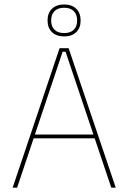

<svg xmlns="http://www.w3.org/2000/svg" viewBox="-20 -860 588 880"><path d="M38 0 253 -639H294.5L510.5 0H490L280.5 -623H267L58.5 0ZM127 -226V-243.5H421V-226ZM198 -765.5V-766.5Q198 -800.5 218.5 -820Q239 -839.5 274 -839.5Q309 -839.5 329.2 -820Q349.5 -800.5 349.5 -766.5V-765.5Q349.5 -732 329.2 -712.5Q309 -693 274 -693Q239 -693 218.5 -712.5Q198 -732 198 -765.5ZM214.5 -765.5Q214.5 -738.5 230 -723.5Q245.5 -708.5 274 -708.5Q302.5 -708.5 318 -723.5Q333.5 -738.5 333.5 -765.5V-766.5Q333.5 -794 318 -809.2Q302.5 -824.5 274 -824.5Q245.5 -824.5 230 -809.2Q214.5 -794 214.5 -766.5Z"/></svg>

Font: Anek Telugu Medium Thin
Style: Regular
Weight: 250
Version: Version 1.003